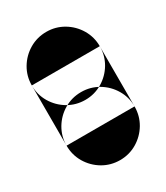

<svg xmlns="http://www.w3.org/2000/svg" viewBox="-98 -224 371 428"><g transform="rotate(-30 87.5 -10.0)"><path d="M0 -87.7H175V67.3H0ZM87.7 -175Q63.7 -175 43.7 -163.2Q23.7 -151.3 11.8 -131.3Q0 -111.3 0 -87.7Q0 -63.7 11.8 -43.7Q23.7 -23.7 43.7 -11.8Q63.7 0 87.7 0Q111.3 0 131.3 -11.8Q151.3 -23.7 163.2 -43.7Q175 -63.7 175 -87.7Q175 -111.3 163.2 -131.3Q151.3 -151.3 131.3 -163.2Q111.3 -175 87.7 -175ZM87.7 -20Q63.7 -20 43.7 -8.2Q23.7 3.7 11.8 23.7Q0 43.7 0 67.3Q0 91.3 11.8 111.3Q23.7 131.3 43.7 143.2Q63.7 155 87.7 155Q111.3 155 131.3 143.2Q151.3 131.3 163.2 111.3Q175 91.3 175 67.3Q175 43.7 163.2 23.7Q151.3 3.7 131.3 -8.2Q111.3 -20 87.7 -20Z"/></g></svg>

Font: Wavefont Thin
Style: Regular
Weight: 100
Monospace: yes
Version: Version 3.005;gftools[0.9.33]